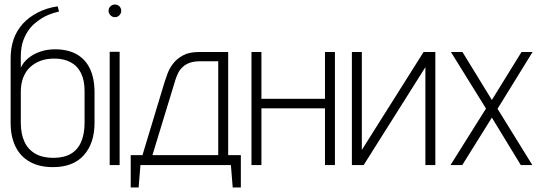

<svg xmlns="http://www.w3.org/2000/svg" viewBox="-20 -730 2404 849"><path d="M223 -512Q189 -512 159 -502Q129 -492 106.5 -474Q84 -456 72 -431V-480Q72 -523 84 -554Q96 -585 115 -608Q131 -627 162 -647.5Q193 -668 241 -679L235 -702Q186 -695 146 -674Q106 -653 81 -625Q53 -594 40 -555.5Q27 -517 27 -472V-187Q27 -127 48 -83Q69 -39 111 -15Q153 9 214 9Q304 9 351 -44Q398 -97 398 -187V-321Q398 -383 378 -425.5Q358 -468 319 -490Q280 -512 223 -512ZM220 -471Q262 -471 292 -455Q322 -439 338 -407Q354 -375 354 -328V-187Q354 -138 339 -103Q324 -68 293.5 -50Q263 -32 216 -32Q168 -32 136 -50.5Q104 -69 88 -103.5Q72 -138 72 -187V-324Q72 -359 82.5 -386.5Q93 -414 112.5 -432.5Q132 -451 159 -461Q186 -471 220 -471Z M465 0H509V-501H465ZM488 -710Q477 -710 468.5 -702Q460 -694 460 -682Q460 -671 468.5 -662.5Q477 -654 488 -654Q500 -654 508 -662.5Q516 -671 516 -682Q516 -694 508 -702Q500 -710 488 -710Z M989 -44V-500H859Q817 -500 790 -485.5Q763 -471 746.5 -450Q730 -429 721.5 -406.5Q713 -384 708 -368L610 -44H558V99H593L601 0H1001L1009 99H1045V-44ZM654 -44 756 -378Q761 -394 768.5 -408.5Q776 -423 788.5 -434.5Q801 -446 819.5 -452.5Q838 -459 864 -459H945V-44Z M1417 -293H1136V-500H1092V0H1136V-251H1417V0H1461V-500H1417Z M1580 -500H1536V0H1588L1861 -433V0H1905V-500H1853L1580 -67Z M2155 -288 2025 -500H1974L2129 -250L1972 0H2024L2155 -210L2283 0H2334L2180 -249L2335 -500H2286Z"/></svg>

Font: Advent Pro Light
Style: Regular
Weight: 300
Version: Version 3.000